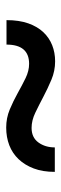

<svg xmlns="http://www.w3.org/2000/svg" viewBox="191 -593 198 620"><g transform="rotate(-90 290.0 -283.0)"><path d="M45 -205Q45 -244 56 -273Q67 -302 86 -322Q105 -342 131 -352Q157 -362 188 -362Q219 -362 246.5 -350.5Q274 -339 299 -325Q324 -311 347.5 -299.5Q371 -288 394 -288Q456 -288 456 -361H535Q535 -320 524.5 -290.5Q514 -261 496 -242Q478 -223 454 -213.5Q430 -204 402 -204Q371 -204 342.5 -216Q314 -228 287.5 -242Q261 -256 236 -268Q211 -280 187 -280Q156 -280 140 -258Q124 -236 124 -205Z"/></g></svg>

Font: Ek Mukta SemiBold
Style: Regular
Weight: 600
Designer: Girish Dalvi and Yashodeep Gholap
Foundry: Ek Type
Version: Version 2.538;PS 1.002;hotconv 16.6.51;makeotf.lib2.5.65220;